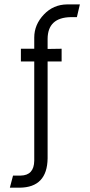

<svg xmlns="http://www.w3.org/2000/svg" viewBox="-20 -700 413 884"><path d="M25.4 164.1 40 108.4H75.2Q136.7 107.4 137.7 40V-417H76.2V-475.6H137.7V-527.3Q137.7 -586.9 182.6 -633.8Q225.6 -678.7 288.1 -679.7H347.7L334 -621.1H305.7Q200.2 -619.1 199.2 -521.5V-474.6L263.7 -475.6V-417H199.2V29.3Q197.3 163.1 70.3 164.1Z"/></svg>

Font: Post No Bills Colombo
Style: Medium
Weight: 600
Designer: Kosala Senevirathne, Siva Puranthara, Lasantha Premarathna, Tharique Azeez
Foundry: Mooniak
Version: Version 1.220 ; ttfautohint (v1.5)